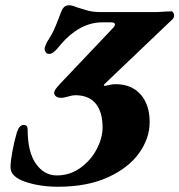

<svg xmlns="http://www.w3.org/2000/svg" viewBox="-20 -697 682 730"><path d="M20 -61Q20 -83 27 -121Q34 -159 44 -193Q53 -222 70 -222Q85 -222 85 -206Q85 -119 116.5 -74.5Q148 -30 196 -30Q246 -30 286 -59Q326 -88 348 -130.5Q370 -173 370 -212Q370 -272 343.5 -303.5Q317 -335 266 -335Q256 -335 239 -330Q234 -329 227 -327Q220 -325 214 -325Q200 -325 193 -330.5Q186 -336 186 -344Q186 -350 191 -357.5Q196 -365 209 -379L411 -592Q417 -598 417 -604Q417 -612 402 -612H368Q325 -612 285 -590Q245 -568 211 -528Q208 -524 199 -513.5Q190 -503 182 -497.5Q174 -492 166 -492Q156 -492 152 -501.5Q148 -511 151 -519Q158 -538 165 -547Q177 -566 184 -581Q191 -596 203 -627L211 -648Q217 -664 224 -670.5Q231 -677 243 -677Q254 -677 273 -669L293 -663Q297 -662 307.5 -658.5Q318 -655 332 -653Q346 -651 366 -651H567Q584 -651 608 -653L632 -654Q636 -654 639 -649Q642 -644 642 -638Q642 -630 636 -624L378 -378Q374 -374 375 -372Q376 -370 381 -371Q387 -372 398 -374.5Q409 -377 419 -377Q480 -377 514.5 -338Q549 -299 549 -233Q549 -171 508.5 -114.5Q468 -58 389.5 -22.5Q311 13 201 13Q131 13 75.5 -6Q20 -25 20 -61Z"/></svg>

Font: EB Garamond ExtraBold
Style: Italic
Weight: 800
Italic angle: -17.2°
Designer: Georg Duffner and Octavio Pardo
Foundry: Georg Duffner
Version: Version 1.000